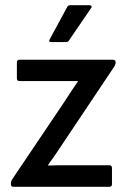

<svg xmlns="http://www.w3.org/2000/svg" viewBox="-20 -719 486 739"><path d="M32 0Q22 0 22 -10V-12Q22 -20 25 -26L225 -323Q239 -344 252.5 -365Q266 -386 280 -406V-407Q255 -407 230.5 -407Q206 -407 181 -407H55Q45 -407 45 -417V-479Q45 -489 55 -489H414Q425 -489 425 -480V-478Q425 -473 423 -469.5Q421 -466 418 -460L226 -173Q211 -150 196 -128Q181 -106 165 -84V-82Q189 -83 211 -83Q233 -83 257 -83H401Q411 -83 411 -72V-10Q411 0 401 0ZM177 -557Q166 -557 171 -567L238 -691Q242 -699 250 -699H325Q330 -699 332 -695Q334 -691 330 -687L246 -564Q242 -557 234 -557Z"/></svg>

Font: Sofia Sans Semi Condensed SemiBold
Style: Regular
Weight: 600
Designer: Botio Nikoltchev, Ani Petrova
Foundry: lettersoup
Version: Version 4.100